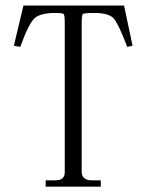

<svg xmlns="http://www.w3.org/2000/svg" viewBox="-20 -704 540 708"><path d="M351.6 -15.6H148.4V-39.1H183.6Q203.1 -39.1 210.9 -46.9Q218.8 -54.7 218.8 -70.3V-617.2Q218.8 -648.4 214.8 -652.3Q210.9 -656.2 183.6 -656.2Q128.9 -656.2 107.4 -636.7Q85.9 -617.2 54.7 -531.2L31.2 -535.2L66.4 -683.6H437.5L468.8 -535.2L449.2 -531.2Q418 -613.3 400.4 -634.8Q382.8 -656.2 328.1 -656.2Q289.1 -656.2 285.2 -652.3Q281.2 -648.4 281.2 -613.3V-70.3Q281.2 -54.7 291 -46.9Q300.8 -39.1 316.4 -39.1H351.6Z"/></svg>

Font: BabelStone Khitan Small Seal
Style: Regular
Weight: 400
Designer: Andrew West
Foundry: BabelStone
Version: Version 13.000